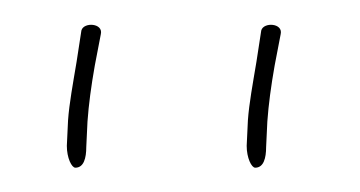

<svg xmlns="http://www.w3.org/2000/svg" viewBox="-20 -602 296 158"><path d="M35 -482C35 -472 39 -464 42 -464C49 -464 51 -472 51 -481L52 -502C53 -516 55 -531 58 -548L63 -574C65 -583 49 -584 47 -577L43 -551C40 -533 37 -517 36 -503ZM183 -482C183 -472 187 -464 190 -464C197 -464 199 -472 199 -481L200 -502C201 -516 203 -531 206 -548L211 -574C213 -583 197 -584 195 -577L191 -551C188 -533 185 -517 184 -503Z"/></svg>

Font: Stray Cat
Style: ExLtCn
Weight: 200
Version: Version 1.0